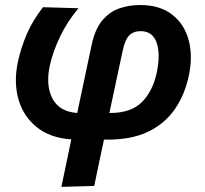

<svg xmlns="http://www.w3.org/2000/svg" viewBox="-20 -530 796 746"><path d="M218.5 196Q228 151.5 237.2 107Q246.5 62.5 257 11.5Q175 6 123 -35.8Q71 -77.5 52 -143.2Q33 -209 49 -287Q61 -343.5 83.8 -396.8Q106.5 -450 147 -502L285 -498Q241.5 -446.5 213.5 -388Q185.5 -329.5 173.5 -275.5Q157 -198 183.8 -147Q210.5 -96 280 -91L336 -355Q349 -417 377.5 -450.8Q406 -484.5 444 -497.5Q482 -510.5 524.5 -510.5Q600.5 -510.5 648.2 -473.8Q696 -437 713 -374.5Q730 -312 713.5 -235Q698 -162.5 660 -106.8Q622 -51 557.5 -19.2Q493 12.5 398.5 12.5H384Q373.5 61.5 364.5 104.2Q355.5 147 346 192.5ZM456 -330 405 -91H407.5Q489.5 -91 531.5 -133.5Q573.5 -176 589 -247.5Q604 -320 588.5 -364.5Q573 -409 526 -409Q499 -409 482.2 -392.5Q465.5 -376 456 -330Z"/></svg>

Font: Commissioner SemiBold
Style: Italic
Weight: 600
Italic angle: -12°
Designer: Kostas Bartsokas
Foundry: Kostas Bartsokas
Version: Version 1.000; ttfautohint (v1.8.3)